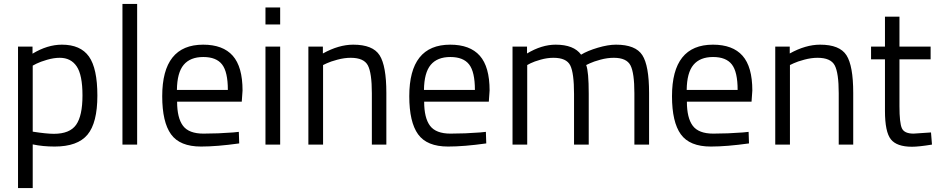

<svg xmlns="http://www.w3.org/2000/svg" viewBox="-20 -738 4790 980"><path d="M72 222V-500H146V-464Q222 -510 296 -510Q391 -510 434 -449.5Q477 -389 477 -250Q477 -111 426.5 -50.5Q376 10 259 10Q198 10 147 -1V222ZM285 -443Q255 -443 220.5 -433Q186 -423 166 -413L147 -403V-66Q218 -55 255 -55Q336 -55 368.5 -101Q401 -147 401 -251Q401 -355 371.5 -399Q342 -443 285 -443Z M605 0V-718H680V0Z M1170 -62 1199 -65 1201 -6Q1087 10 1006 10Q898 10 853 -52.5Q808 -115 808 -247Q808 -510 1017 -510Q1118 -510 1168 -453.5Q1218 -397 1218 -276L1214 -219H884Q884 -136 914 -96Q944 -56 1018.5 -56Q1093 -56 1170 -62ZM1143 -279Q1143 -371 1113.5 -409Q1084 -447 1017.5 -447Q951 -447 917.5 -407Q884 -367 883 -279Z M1335 0V-500H1410V0ZM1335 -613V-700H1410V-613Z M1629 0H1554V-500H1628V-465Q1709 -510 1783 -510Q1883 -510 1917.5 -456Q1952 -402 1952 -264V0H1878V-262Q1878 -366 1857.5 -404.5Q1837 -443 1770 -443Q1738 -443 1702.5 -433.5Q1667 -424 1648 -415L1629 -406Z M2431 -62 2460 -65 2462 -6Q2348 10 2267 10Q2159 10 2114 -52.5Q2069 -115 2069 -247Q2069 -510 2278 -510Q2379 -510 2429 -453.5Q2479 -397 2479 -276L2475 -219H2145Q2145 -136 2175 -96Q2205 -56 2279.5 -56Q2354 -56 2431 -62ZM2404 -279Q2404 -371 2374.5 -409Q2345 -447 2278.5 -447Q2212 -447 2178.5 -407Q2145 -367 2144 -279Z M2671 0H2596V-500H2670V-465Q2745 -510 2816 -510Q2909 -510 2946 -459Q2979 -479 3031.5 -494.5Q3084 -510 3124 -510Q3224 -510 3258.5 -456.5Q3293 -403 3293 -264V0H3218V-262Q3218 -366 3198 -404.5Q3178 -443 3113 -443Q3080 -443 3045 -433.5Q3010 -424 2991 -415L2972 -406Q2985 -373 2985 -260V0H2910V-258Q2910 -366 2890.5 -404.5Q2871 -443 2805 -443Q2773 -443 2739.5 -433.5Q2706 -424 2688 -415L2671 -406Z M3772 -62 3801 -65 3803 -6Q3689 10 3608 10Q3500 10 3455 -52.5Q3410 -115 3410 -247Q3410 -510 3619 -510Q3720 -510 3770 -453.5Q3820 -397 3820 -276L3816 -219H3486Q3486 -136 3516 -96Q3546 -56 3620.5 -56Q3695 -56 3772 -62ZM3745 -279Q3745 -371 3715.5 -409Q3686 -447 3619.5 -447Q3553 -447 3519.5 -407Q3486 -367 3485 -279Z M4012 0H3937V-500H4011V-465Q4092 -510 4166 -510Q4266 -510 4300.5 -456Q4335 -402 4335 -264V0H4261V-262Q4261 -366 4240.5 -404.5Q4220 -443 4153 -443Q4121 -443 4085.5 -433.5Q4050 -424 4031 -415L4012 -406Z M4730 -435H4571V-196Q4571 -110 4583.5 -83Q4596 -56 4643 -56L4732 -62L4737 0Q4670 11 4635 11Q4557 11 4527 -27Q4497 -65 4497 -172V-435H4426V-500H4497V-653H4571V-500H4730Z"/></svg>

Font: Titillium Web[RUS by Daymarius]
Style: Regular
Weight: 400
Designer: Cyrillization by Daymarius
Foundry: Cyrillization by Daymarius
Version: Version 1.002 September 11, 2018